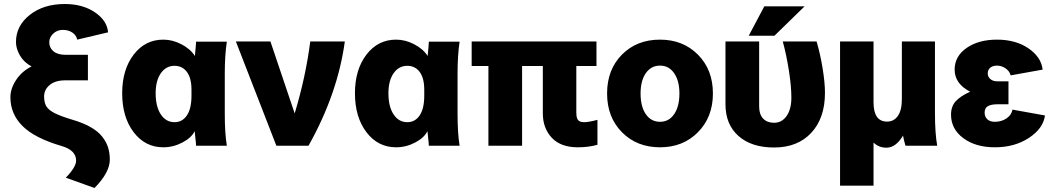

<svg xmlns="http://www.w3.org/2000/svg" viewBox="-20 -731 5290 963"><path d="M227.1 -519Q227.1 -491.2 248.3 -473.6Q269.5 -456.1 308.1 -456.1H420.9V-328.1H308.1Q257.3 -328.1 229.2 -304.7Q201.2 -281.2 201.2 -247.1Q201.2 -216.8 212.2 -198.2Q223.1 -179.7 252.7 -164.3Q282.2 -148.9 341.8 -130.9Q396 -115.2 433.8 -93.8Q471.7 -72.3 492.4 -45.9Q513.2 -19.5 522 8.3Q530.8 36.1 530.8 69.8Q530.8 133.8 454.1 211.9L310.1 160.2Q361.8 106.9 361.8 74.2Q361.8 22.5 288.1 1Q154.3 -38.1 93.3 -98.6Q32.2 -159.2 32.2 -243.2Q32.2 -286.1 60.3 -329.3Q88.4 -372.6 138.2 -397.9Q100.1 -418 80.1 -452.6Q60.1 -487.3 60.1 -520Q60.1 -601.6 129.2 -656.2Q198.2 -710.9 305.2 -710.9Q394.5 -710.9 456.1 -669.2Q517.6 -627.4 522 -568.8L367.2 -532.2Q362.8 -554.2 343 -567.6Q323.2 -581.1 294.9 -581.1Q266.6 -581.1 246.8 -562.3Q227.1 -543.5 227.1 -519Z M592.8 -263.2Q592.8 -381.8 650.4 -457Q708 -532.2 799.3 -532.2Q845.2 -532.2 889.9 -509Q934.6 -485.8 957.5 -450.2Q963.4 -509.8 963.4 -522H1117.7Q1107.4 -454.1 1107.4 -359.9V-162.1Q1107.4 -62.5 1117.7 0H963.4Q963.4 -5.4 962.4 -15.9Q961.4 -26.4 959.5 -43.7Q957.5 -61 956.5 -73.2Q939.9 -39.6 894.3 -15.9Q848.6 7.8 799.3 7.8Q708 7.8 650.4 -67.9Q592.8 -143.6 592.8 -263.2ZM940.4 -251V-280.8Q940.4 -339.4 917.5 -370.1Q894.5 -400.9 855.5 -400.9Q812.5 -400.9 786.6 -363.5Q760.7 -326.2 760.7 -263.2Q760.7 -196.3 786.6 -157.2Q812.5 -118.2 855.5 -118.2Q894.5 -118.2 917.5 -152.3Q940.4 -186.5 940.4 -251Z M1366.2 0 1163.1 -522.9H1336.4L1458 -162.1Q1513.7 -346.7 1536.1 -522.9H1709.5Q1673.8 -260.7 1527.3 0Z M1760.3 -263.2Q1760.3 -381.8 1817.9 -457Q1875.5 -532.2 1966.8 -532.2Q2012.7 -532.2 2057.4 -509Q2102.1 -485.8 2125 -450.2Q2130.9 -509.8 2130.9 -522H2285.2Q2274.9 -454.1 2274.9 -359.9V-162.1Q2274.9 -62.5 2285.2 0H2130.9Q2130.9 -5.4 2129.9 -15.9Q2128.9 -26.4 2127 -43.7Q2125 -61 2124 -73.2Q2107.4 -39.6 2061.8 -15.9Q2016.1 7.8 1966.8 7.8Q1875.5 7.8 1817.9 -67.9Q1760.3 -143.6 1760.3 -263.2ZM2107.9 -251V-280.8Q2107.9 -339.4 2085 -370.1Q2062 -400.9 2022.9 -400.9Q1980 -400.9 1954.1 -363.5Q1928.2 -326.2 1928.2 -263.2Q1928.2 -196.3 1954.1 -157.2Q1980 -118.2 2022.9 -118.2Q2062 -118.2 2085 -152.3Q2107.9 -186.5 2107.9 -251Z M2345.7 -522.9H2971.7V-399.9H2870.6V-165Q2870.6 -148.9 2874 -138.9Q2877.4 -128.9 2884 -124.8Q2890.6 -120.6 2896 -119.4Q2901.4 -118.2 2909.7 -118.2Q2932.1 -118.2 2976.6 -129.9V-4.9Q2932.1 7.8 2877.9 7.8Q2792.5 7.8 2747.6 -40Q2702.6 -87.9 2702.6 -163.1V-399.9H2598.6V0H2429.7V-399.9H2345.7Z M3555.7 -262.2Q3555.7 -143.6 3480.7 -67.9Q3405.8 7.8 3290.5 7.8Q3174.3 7.8 3099.6 -67.6Q3024.9 -143.1 3024.9 -262.2Q3024.9 -381.8 3099.4 -457Q3173.8 -532.2 3290.5 -532.2Q3405.8 -532.2 3480.7 -456.8Q3555.7 -381.3 3555.7 -262.2ZM3192.9 -262.2Q3192.9 -196.3 3219.2 -158.2Q3245.6 -120.1 3290.5 -120.1Q3335 -120.1 3361.3 -158.4Q3387.7 -196.8 3387.7 -262.2Q3387.7 -325.7 3361.3 -363.8Q3335 -401.9 3290.5 -401.9Q3245.6 -401.9 3219.2 -364Q3192.9 -326.2 3192.9 -262.2Z M3862.3 8.8Q3749 8.8 3683.8 -49.1Q3618.7 -106.9 3618.7 -208V-522.9H3787.6V-196.8Q3787.6 -157.2 3807.6 -136.2Q3827.6 -115.2 3862.3 -115.2Q3901.4 -115.2 3925.3 -149.2Q3949.2 -183.1 3949.2 -241.2Q3949.2 -297.9 3937 -376Q3924.8 -454.1 3906.2 -522.9H4075.7Q4093.8 -461.9 4105.7 -389.6Q4117.7 -317.4 4117.7 -265.1Q4117.7 -138.7 4049.1 -64.9Q3980.5 8.8 3862.3 8.8ZM3813.5 -699.2H4015.6L3864.3 -551.8H3735.4Z M4193.4 200.2V-522.9H4361.3V-217.8Q4361.3 -121.1 4429.2 -121.1Q4463.4 -121.1 4483.4 -149.7Q4503.4 -178.2 4503.4 -233.9V-522.9H4669.4V-163.1Q4669.4 -63 4680.7 0H4521.5Q4512.2 -32.2 4509.3 -50.8Q4472.7 9.8 4426.3 9.8Q4387.2 9.8 4361.3 -16.1V200.2Z M5038.1 -208H4983.4Q4951.2 -208 4934.8 -198.5Q4918.5 -189 4918.5 -166Q4918.5 -146 4931.6 -133.1Q4944.8 -120.1 4970.2 -120.1Q5002.9 -120.1 5028.3 -137.2Q5053.7 -154.3 5058.1 -181.2L5221.2 -151.9Q5212.4 -86.4 5140.6 -39.3Q5068.8 7.8 4970.2 7.8Q4873 7.8 4811.5 -38.1Q4750 -84 4750 -155.8Q4750 -197.8 4773.9 -223.6Q4797.9 -249.5 4846.2 -271Q4768.1 -311 4768.1 -381.8Q4768.1 -448.7 4828.1 -490.5Q4888.2 -532.2 4980.5 -532.2Q5074.7 -532.2 5138.7 -488.3Q5202.6 -444.3 5209.5 -381.8L5049.3 -353Q5043 -375 5023.2 -388.4Q5003.4 -401.9 4980.5 -401.9Q4959.5 -401.9 4946.8 -391.4Q4934.1 -380.9 4934.1 -362.8Q4934.1 -345.7 4947.3 -334.5Q4960.4 -323.2 4981.4 -323.2H5038.1Z"/></svg>

Font: LT Superior Black
Style: Regular
Weight: 900
Designer: Daniel Lyons
Foundry: LyonsType
Version: Version 2.005